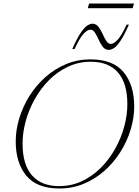

<svg xmlns="http://www.w3.org/2000/svg" viewBox="-20 -1063 792 1093"><path d="M744 -457.5Q744 -391 723.5 -324.2Q703 -257.5 665.2 -197.5Q627.5 -137.5 574.8 -90.8Q522 -44 457.2 -17Q392.5 10 318.5 10Q189.5 10 129.5 -63.2Q69.5 -136.5 69.5 -257.5Q69.5 -324 90 -390.8Q110.5 -457.5 148.2 -517.5Q186 -577.5 238.8 -624.2Q291.5 -671 356.2 -698Q421 -725 495 -725Q624 -725 684 -651.8Q744 -578.5 744 -457.5ZM108.5 -245Q108.5 -126 162 -64.8Q215.5 -3.5 316.5 -3.5Q386.5 -3.5 446.5 -31.8Q506.5 -60 554.2 -108Q602 -156 635.8 -216.5Q669.5 -277 687.2 -342.5Q705 -408 705 -470Q705 -589 651.8 -650.2Q598.5 -711.5 497 -711.5Q427 -711.5 367 -683.2Q307 -655 259.2 -607Q211.5 -559 177.8 -498.5Q144 -438 126.2 -372.8Q108.5 -307.5 108.5 -245ZM714 -923Q686.5 -861 665.5 -830Q644.5 -799 628.2 -789Q612 -779 599.5 -779Q579 -779 565.5 -796.2Q552 -813.5 541.8 -836.5Q531.5 -859.5 520.8 -876.8Q510 -894 494 -894Q478 -894 456 -871Q434 -848 404.5 -784H391.5Q419 -846.5 440.2 -877.2Q461.5 -908 477.5 -918Q493.5 -928 506 -928Q526.5 -928 540 -910.8Q553.5 -893.5 563.8 -870.5Q574 -847.5 585 -830.2Q596 -813 611.5 -813Q627.5 -813 649.5 -836.2Q671.5 -859.5 701 -923ZM479.5 -1016.5 487.5 -1043H743L735 -1016.5Z"/></svg>

Font: Newsreader Display ExtraLight
Style: Italic
Weight: 275
Italic angle: -17°
Designer: Hugues Gentile
Foundry: Production Type
Version: Version 1.001